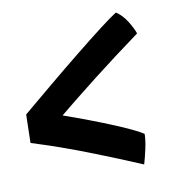

<svg xmlns="http://www.w3.org/2000/svg" viewBox="-60 -615 523 566"><g transform="rotate(-10 202.0 -332.0)"><path d="M323 -560.5Q341 -549 354.8 -527.2Q368.5 -505.5 374 -489Q298 -433.5 230 -380.5Q162 -327.5 87.5 -266L88.5 -298Q115 -289.5 152.8 -275.8Q190.5 -262 229.8 -246.5Q269 -231 300.2 -216.8Q331.5 -202.5 344.5 -193.5Q344.5 -176 338.8 -149.5Q333 -123 327.5 -105Q253.5 -136.5 172 -168.2Q90.5 -200 8.5 -225.5L10.5 -310.5Q51.5 -345 99 -384.5Q146.5 -424 191.8 -460.5Q237 -497 272 -523.8Q307 -550.5 323 -560.5Z"/></g></svg>

Font: Grandstander Thin Medium
Style: Regular
Weight: 500
Version: Version 1.200